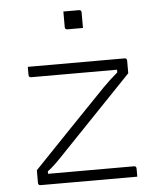

<svg xmlns="http://www.w3.org/2000/svg" viewBox="-53 -802 707 849"><g transform="rotate(-5 300.0 -378.0)"><path d="M82 -526H511Q522 -526 522 -515V-459Q439 -372 356 -286Q273 -200 191 -114Q176 -98 161 -84Q146 -70 130 -58V-47H511Q522 -47 522 -36V0H93Q82 0 82 -11V-67Q164 -153 246 -238Q328 -323 408 -406Q425 -423 440 -437Q455 -451 474 -467V-479H93Q82 -479 82 -490ZM260 -756H329Q340 -756 340 -745V-676H271Q260 -676 260 -687Z"/></g></svg>

Font: Recursive Mn Lnr St Lt
Style: Regular
Weight: 300
Monospace: yes
Version: Version 1.079;hotconv 1.0.112;makeotfexe 2.5.65598; ttfautoh